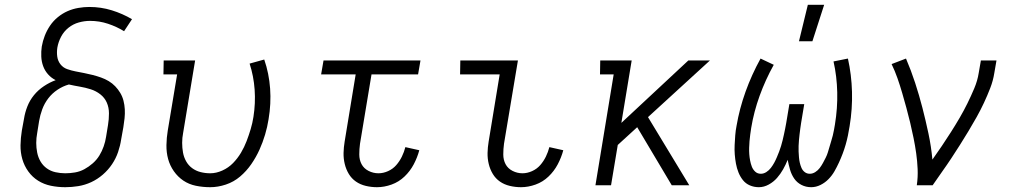

<svg xmlns="http://www.w3.org/2000/svg" viewBox="-20 -772 4240 800"><path d="M252 8Q221 8 192 2Q163 -4 139 -19Q115 -34 98 -57.5Q81 -81 73 -109Q65 -137 65.5 -167Q66 -197 71 -228L80 -277Q84 -303 94 -328.5Q104 -354 121.5 -375.5Q139 -397 163 -413Q187 -429 212 -438Q194 -447 180.5 -462Q167 -477 160 -496Q153 -515 152 -536Q151 -557 154 -578Q158 -601 166.5 -623Q175 -645 188.5 -665Q202 -685 221 -700.5Q240 -716 261.5 -725.5Q283 -735 306.5 -739Q330 -743 352 -743Q401 -743 446 -729Q491 -715 530 -692L497 -642Q466 -661 430 -673Q394 -685 355 -685Q332 -685 308.5 -678.5Q285 -672 265.5 -656.5Q246 -641 234.5 -619Q223 -597 219 -574Q216 -555 218.5 -536.5Q221 -518 232 -504Q243 -490 260 -484Q277 -478 295 -474.5Q313 -471 331 -467.5Q349 -464 366.5 -459.5Q384 -455 401 -449Q418 -443 433 -434Q448 -425 460 -412.5Q472 -400 481 -385Q490 -370 494.5 -352.5Q499 -335 500 -316.5Q501 -298 499 -279Q497 -260 494 -242L485 -192Q481 -165 472 -138.5Q463 -112 447 -88Q431 -64 408.5 -44.5Q386 -25 360 -13Q334 -1 306.5 3.5Q279 8 252 8ZM252 -50Q272 -50 292.5 -53.5Q313 -57 331.5 -67Q350 -77 366.5 -91.5Q383 -106 394 -124Q405 -142 412 -162Q419 -182 422 -202L430 -251Q434 -275 434 -299.5Q434 -324 425 -344.5Q416 -365 398 -379Q380 -393 358 -400Q336 -407 312.5 -411Q289 -415 267 -420Q242 -413 219.5 -398Q197 -383 181 -362Q165 -341 156 -316.5Q147 -292 143 -268L135 -218Q131 -197 131 -176.5Q131 -156 135 -136Q139 -116 149 -99Q159 -82 175 -70.5Q191 -59 211 -54.5Q231 -50 252 -50Z M856 8Q825 8 796 2Q767 -4 744 -19.5Q721 -35 704.5 -58.5Q688 -82 680.5 -109.5Q673 -137 673.5 -167.5Q674 -198 679 -228L718 -462H661L662 -520H793L743 -218Q739 -198 739 -177Q739 -156 742.5 -136.5Q746 -117 755.5 -100Q765 -83 780.5 -71.5Q796 -60 815.5 -55Q835 -50 856 -50Q881 -50 906.5 -61.5Q932 -73 951 -92.5Q970 -112 984 -135.5Q998 -159 1007.5 -184Q1017 -209 1024.5 -234Q1032 -259 1036 -285Q1045 -342 1041 -398.5Q1037 -455 1020 -507L1081 -524Q1101 -466 1105.5 -403Q1110 -340 1099 -275Q1094 -243 1084.5 -211Q1075 -179 1061 -148Q1047 -117 1027 -88Q1007 -59 980.5 -36.5Q954 -14 921 -3Q888 8 856 8Z M1551 8Q1527 8 1504 2.5Q1481 -3 1463 -15.5Q1445 -28 1433.5 -47Q1422 -66 1416.5 -88.5Q1411 -111 1411.5 -134.5Q1412 -158 1416 -182L1462 -462H1318L1328 -520H1732L1722 -462H1528L1480 -173Q1477 -151 1477 -128.5Q1477 -106 1486.5 -88Q1496 -70 1515.5 -60Q1535 -50 1557 -50Q1577 -50 1597 -59Q1617 -68 1631 -84Q1645 -100 1654.5 -119.5Q1664 -139 1669 -159L1727 -146Q1719 -116 1704 -87.5Q1689 -59 1665.5 -36.5Q1642 -14 1611.5 -3Q1581 8 1551 8Z M2151 8Q2127 8 2104 2.5Q2081 -3 2063 -15.5Q2045 -28 2033.5 -47Q2022 -66 2016.5 -88.5Q2011 -111 2011.5 -134.5Q2012 -158 2016 -182L2062 -462H1897L1898 -520H2138L2080 -173Q2077 -151 2077 -128.5Q2077 -106 2086.5 -88Q2096 -70 2115.5 -60Q2135 -50 2157 -50Q2177 -50 2197 -59Q2217 -68 2231 -84Q2245 -100 2254.5 -119.5Q2264 -139 2269 -159L2327 -146Q2319 -116 2304 -87.5Q2289 -59 2265.5 -36.5Q2242 -14 2211.5 -3Q2181 8 2151 8Z M2852 0H2779L2635 -242L2554 -168L2526 0H2461L2537 -462H2480L2481 -520H2612L2569 -260L2848 -520H2938L2680 -284Z M3142 8Q3122 8 3104.5 0.5Q3087 -7 3075.5 -21.5Q3064 -36 3057 -53.5Q3050 -71 3046.5 -90Q3043 -109 3041.5 -128.5Q3040 -148 3041 -168Q3042 -188 3043.5 -208Q3045 -228 3049 -248Q3061 -319 3086.5 -390Q3112 -461 3149 -528L3204 -502Q3169 -439 3145 -372.5Q3121 -306 3110 -239Q3108 -225 3106 -211.5Q3104 -198 3103 -184Q3102 -170 3101.5 -156.5Q3101 -143 3102 -129.5Q3103 -116 3105.5 -103Q3108 -90 3112.5 -78Q3117 -66 3126.5 -57Q3136 -48 3150 -48Q3162 -48 3173 -55Q3184 -62 3192 -72.5Q3200 -83 3206 -94Q3212 -105 3217 -117Q3222 -129 3226.5 -140.5Q3231 -152 3234.5 -164Q3238 -176 3241 -188Q3244 -200 3246.5 -212Q3249 -224 3251.5 -236Q3254 -248 3256 -260L3269 -338H3331L3318 -260Q3316 -248 3314.5 -236Q3313 -224 3311.5 -212Q3310 -200 3309 -188Q3308 -176 3307.5 -164Q3307 -152 3307.5 -140.5Q3308 -129 3309 -117Q3310 -105 3312.5 -94Q3315 -83 3319.5 -72.5Q3324 -62 3333 -55Q3342 -48 3354 -48Q3366 -48 3377 -55Q3388 -62 3395.5 -72Q3403 -82 3409 -93Q3415 -104 3420.5 -115Q3426 -126 3429.5 -137.5Q3433 -149 3436.5 -161Q3440 -173 3443.5 -184.5Q3447 -196 3450 -207.5Q3453 -219 3455 -231Q3457 -243 3459 -254Q3470 -321 3468.5 -387.5Q3467 -454 3453 -516L3513 -528Q3528 -461 3530 -389.5Q3532 -318 3520 -246Q3517 -227 3513 -207.5Q3509 -188 3503.5 -169Q3498 -150 3491 -131.5Q3484 -113 3475.5 -94.5Q3467 -76 3457 -58.5Q3447 -41 3432.5 -26Q3418 -11 3399 -1.5Q3380 8 3360 8Q3338 8 3319.5 -1.5Q3301 -11 3289.5 -27.5Q3278 -44 3272 -64.5Q3266 -85 3262 -106Q3254 -86 3243 -66.5Q3232 -47 3217.5 -30.5Q3203 -14 3183 -3Q3163 8 3142 8ZM3309 -600 3346 -752H3414L3365 -600Z M3800 0Q3805 -34 3803.5 -67.5Q3802 -101 3797.5 -133Q3793 -165 3786.5 -197Q3780 -229 3772.5 -260.5Q3765 -292 3756.5 -323Q3748 -354 3739 -385Q3730 -416 3719.5 -446Q3709 -476 3695 -505L3755 -528Q3776 -479 3793 -427Q3810 -375 3823.5 -322.5Q3837 -270 3848.5 -216Q3860 -162 3865 -107Q3885 -135 3904.5 -164Q3924 -193 3942.5 -222Q3961 -251 3978.5 -281Q3996 -311 4011 -341.5Q4026 -372 4039.5 -404Q4053 -436 4058 -468L4067 -520H4132L4123 -468Q4118 -436 4106 -405Q4094 -374 4080 -344Q4066 -314 4049.5 -284.5Q4033 -255 4015.5 -226Q3998 -197 3980 -168.5Q3962 -140 3943.5 -112Q3925 -84 3905 -56Q3885 -28 3866 0Z"/></svg>

Font: Iosevka HT Light Extended
Style: Italic
Weight: 300
Width: 7
Italic angle: -9°
Monospace: yes
Designer: Belleve Invis
Foundry: Belleve Invis
Version: Version 32.3.0; ttfautohint (v1.8.4)